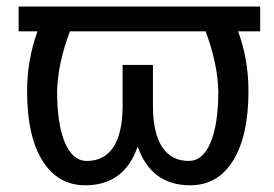

<svg xmlns="http://www.w3.org/2000/svg" viewBox="-20 -548 825 578"><path d="M763.2 -453.6H696.8Q728 -369.6 728 -273.4Q728 -140.1 682.1 -65.2Q636.2 9.8 552.7 9.8Q435.1 9.8 394.5 -106.9Q354 9.8 236.8 9.8Q153.8 9.8 107.7 -64.5Q61.5 -138.7 61.5 -273.4Q61.5 -366.7 92.8 -453.6H36.1V-528.3H763.2ZM637.2 -273.4Q635.3 -356.4 599.1 -453.6H190.4Q153.8 -356 151.9 -273.4Q151.9 -174.3 175.3 -118.9Q198.7 -63.5 241.7 -63.5Q293 -63.5 320.6 -104.2Q348.1 -145 349.1 -224.1V-352.5H440.4V-224.1Q441.4 -145 469 -104.2Q496.6 -63.5 548.3 -63.5Q590.3 -63.5 613.8 -118.7Q637.2 -173.8 637.2 -273.4Z"/></svg>

Font: Roboto
Style: Regular
Weight: 400
Designer: Google
Version: Version 2.001047; 2015